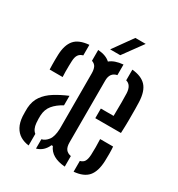

<svg xmlns="http://www.w3.org/2000/svg" viewBox="-180 -874 926 999"><g transform="rotate(30 282.5 -375.0)"><path d="M37.1 -391.7Q36.6 -405.5 36.3 -419.9Q36 -434.4 36.2 -449.8Q36.4 -465.2 36.9 -481.1Q39.2 -540.1 65.3 -570.7Q91.4 -601.3 151.9 -606.4V-542.8Q134.5 -538.7 125.3 -525.7Q116.1 -512.8 115.1 -486.5Q114.6 -476.8 114.2 -459.3Q113.7 -441.7 114 -423.1Q114.2 -404.6 115.1 -391.7ZM357.7 6.4Q274 0.2 250.4 -55.6H242.3Q233.1 -34.1 217.7 -20Q202.3 -5.9 181.1 0V-56.1Q202.4 -60.9 218.8 -82.2Q235.2 -103.4 237.2 -150.4L236.7 -484Q236.7 -505.5 230.3 -520.1Q223.9 -534.7 205 -541.4V-606.4Q230.7 -604.4 248.8 -597.4Q266.8 -590.4 278.7 -579.1Q305.4 -601.9 356.9 -606.4V-542.8Q316.2 -534.6 316.2 -486.5V-115.5Q316.2 -88.1 326.4 -74.5Q336.6 -61 357.7 -56.8ZM369.3 -291.3V-349.2H445.9Q446.8 -393.8 446.7 -431.4Q446.7 -469 445.8 -486.2Q443 -533.5 410.1 -542.2V-606.4Q466.7 -601.3 494.3 -571.5Q521.8 -541.7 524.4 -478.5Q524.9 -467.3 525.4 -438.8Q525.9 -410.2 525.6 -371.6Q525.4 -333 523.4 -291.3ZM139.9 5Q111.4 1.9 89 -11.4Q66.7 -24.8 53.2 -49.4Q39.7 -74.1 37.1 -110.3Q36.6 -125.2 36.4 -136.7Q36.2 -148.3 36.7 -161.5Q39.4 -203.4 60.2 -232.9Q80.9 -262.4 115.7 -284.3Q150.4 -306.2 194.9 -324.9V-267.7Q159.1 -248.7 138 -223.2Q117 -197.8 115.3 -160.7Q115.2 -152.5 115 -141.8Q114.8 -131 116.3 -116.1Q119.6 -80.2 139.9 -64.5ZM410.8 6.4V-58.4Q429.4 -63.2 436.9 -76.5Q444.4 -89.9 445.8 -115Q446.9 -139.4 446.7 -161.6Q446.5 -183.8 445.5 -209.8H523.4Q524.9 -194.1 525.1 -166.6Q525.4 -139 524.4 -122.9Q521.8 -60 495.4 -29.3Q469 1.3 410.8 6.4ZM257.3 -640 341 -757.1H403.2L317.9 -640Z"/></g></svg>

Font: Big Shoulders Stencil Text Thin
Style: Regular
Weight: 100
Designer: Patric King
Foundry: XO Type Co
Version: Version 2.001